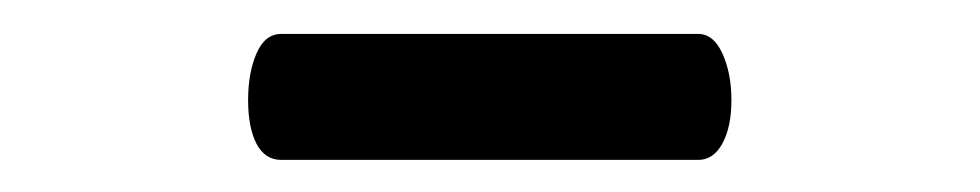

<svg xmlns="http://www.w3.org/2000/svg" viewBox="-20 -686 592 116"><path d="M401.9 -589.4H149.9Q140.1 -589.4 135 -599.1Q129.9 -608.9 129.9 -625.5Q129.9 -642.1 135 -653.8Q140.1 -665.5 149.9 -665.5H401.9Q411.1 -665.5 416.5 -653.6Q421.9 -641.6 421.9 -625.5Q421.9 -609.4 416.5 -599.4Q411.1 -589.4 401.9 -589.4Z"/></svg>

Font: Marmelad
Style: Regular
Weight: 400
Designer: Manvel Shmavonyan
Foundry: Cyreal (www.cyreal.org)
Version: Version 1.000